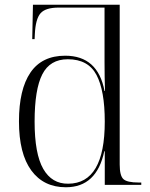

<svg xmlns="http://www.w3.org/2000/svg" viewBox="-20 -780 634 810"><path d="M258 10Q164 10 112 -61Q60 -132 60 -268Q60 -403 108.5 -474Q157 -545 255 -545Q393 -545 421 -396H423Q422 -424 421.5 -456.5Q421 -489 421 -517Q421 -545 421 -561V-748H228Q172 -748 151 -724Q130 -700 127 -636L126 -615H116L119 -760H485V-86Q485 -39 500.5 -24.5Q516 -10 565 -10H576V0H422V-142H420Q388 10 258 10ZM268 -5Q422 -6 422 -267Q422 -398 387 -464Q352 -530 266 -530Q191 -530 158.5 -466.5Q126 -403 126 -267Q126 -131 162.5 -67.5Q199 -4 268 -5Z"/></svg>

Font: Noto Serif Display Light
Style: Regular
Weight: 300
Designer: Monotype Design Team
Foundry: Monotype Imaging Inc.
Version: Version 2.009